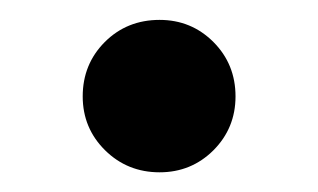

<svg xmlns="http://www.w3.org/2000/svg" viewBox="-20 -530 323 195"><path d="M142.1 -355Q109.4 -355 86.7 -377.4Q64 -399.9 64 -432.1Q64 -464.8 86.4 -487.3Q108.9 -509.8 142.1 -509.8Q174.3 -509.8 196.8 -487.3Q219.2 -464.8 219.2 -432.1Q219.2 -399.9 196.8 -377.4Q174.3 -355 142.1 -355Z"/></svg>

Font: Arima
Style: Bold
Weight: 700
Designer: Joana Correia and Natanael Gama
Foundry: NDISCOVER
Version: Version 1.100;Glyphs 3.1.2 (3151)